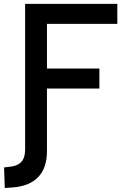

<svg xmlns="http://www.w3.org/2000/svg" viewBox="-41 -713 646 966"><path d="M-17.1 232.9 -20.5 129.4 12.2 125.5Q49.3 121.1 67.4 100.3Q85.4 79.6 85.4 40V-89.8H195.3V46.9Q195.3 131.8 151.4 177.7Q107.4 223.6 23.4 230ZM85.4 0V-693.4H195.3V0ZM85.4 -267.6V-368.2H459V-267.6ZM85.4 -592.8V-693.4H549.3V-592.8Z"/></svg>

Font: Cascadia Code Medium
Style: Regular
Weight: 500
Monospace: yes
Designer: Aaron Bell
Foundry: Saja Typeworks
Version: Version 2407.024